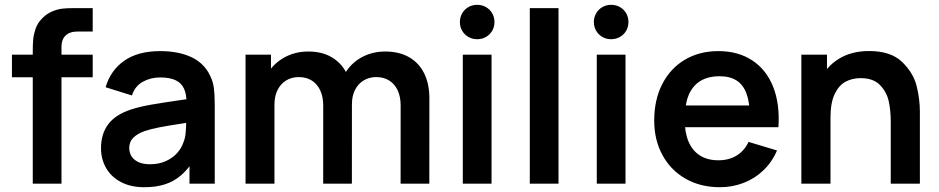

<svg xmlns="http://www.w3.org/2000/svg" viewBox="-20 -769 3932 804"><path d="M117.2 -548.5V-556.5Q117.2 -584.8 119.2 -605.4Q121.2 -625.9 128.8 -648Q136.4 -670.2 152.5 -687.7Q171.8 -709.2 195.5 -719.8Q219.2 -730.3 240.8 -732.8Q262.3 -735.2 290.2 -735H300.7H368.2V-637H305.7Q271.8 -637 254.6 -620.2Q237.5 -603.4 237.5 -574.5V0H117.2ZM30 -445.5V-540H368.2V-445.5Z M584.2 15Q527.4 15 486.4 -6.7Q445.4 -28.4 424.2 -65.6Q403 -102.8 403 -148Q403 -208.2 432.8 -248.1Q462.5 -288.1 525.8 -309.5Q562.7 -321.9 612.8 -330.7Q662.9 -339.4 755.2 -352.7Q767.6 -354.6 780.2 -356.2Q792.8 -357.9 804.7 -359.8L761.3 -335.7Q761.6 -373.6 750.6 -397.6Q739.7 -421.6 715.2 -433.1Q690.7 -444.7 650.3 -444.7Q610.2 -444.7 577.5 -426.3Q544.8 -407.9 532.5 -369.2L422.3 -403.7Q442.8 -474.4 500.4 -514.7Q558 -555 650.7 -555Q725.9 -555 779.5 -530.6Q833.1 -506.2 858.7 -454.5Q871.8 -428.8 875.5 -401Q879.2 -373.2 879.2 -331.3V0H773.5V-117.2L791 -97.8Q766.1 -58.6 736.7 -33.7Q707.3 -8.8 669.9 3.1Q632.5 15 584.2 15ZM608 -81.2Q646.4 -81.2 675.6 -94.9Q704.8 -108.6 722.5 -129Q740.2 -149.4 747.3 -170.7Q754.9 -188.3 757.3 -211.4Q759.7 -234.4 759.7 -261.5V-271.7L796.7 -260.5L753 -253.4Q685.3 -243.1 649 -236.1Q612.7 -229.1 586.5 -220.5Q554.2 -208.6 537.7 -191.8Q521.2 -174.9 521.2 -149.5Q521.2 -129.3 531.2 -113.9Q541.2 -98.5 560.6 -89.8Q580.1 -81.2 608 -81.2Z M1657.7 -327.8Q1657.7 -364.3 1645.1 -391Q1632.5 -417.8 1609.6 -432Q1586.7 -446.2 1555.7 -446.2Q1526.4 -446.2 1503.3 -432.5Q1480.2 -418.9 1467 -393.2Q1453.7 -367.6 1453.7 -332.3L1400 -364Q1399.6 -419.2 1425.1 -462.2Q1450.6 -505.2 1494.9 -529.3Q1539.2 -553.3 1592.8 -553.3Q1651.8 -553.3 1693.4 -529.3Q1735.1 -505.2 1756.5 -461.2Q1778 -417.1 1778 -358.3L1777.8 0H1657.5ZM1008.2 0V-540H1114.7V-372.5H1129.3V0ZM1333.5 -326.7Q1333.5 -363.5 1321 -390.5Q1308.5 -417.4 1285.5 -431.8Q1262.6 -446.2 1231.2 -446.2Q1200.9 -446.2 1177.9 -431.9Q1154.8 -417.6 1142.1 -391.8Q1129.3 -366.1 1129.3 -332.3L1075.7 -368.3Q1075.7 -420.2 1101.5 -462.5Q1127.2 -504.8 1171.9 -529Q1216.6 -553.3 1271.2 -553.3Q1329.9 -553.3 1371.1 -528.1Q1412.3 -502.9 1433 -458.8Q1453.7 -414.7 1453.7 -357.8L1453.5 0H1333.3Z M1918 0V-540H2038.3V0ZM1978.2 -604.8Q1957.7 -604.8 1941.2 -614.4Q1924.8 -623.9 1915.3 -640.3Q1905.8 -656.8 1905.8 -676.8Q1905.8 -696.8 1915.3 -713.2Q1924.8 -729.7 1941.2 -739.2Q1957.7 -748.8 1978.2 -748.8Q1998.6 -748.8 2015.2 -739.2Q2031.8 -729.7 2041.2 -713.2Q2050.6 -696.8 2050.6 -676.8Q2050.6 -656.8 2041.2 -640.3Q2031.8 -623.9 2015.2 -614.4Q1998.6 -604.8 1978.2 -604.8Z M2198.5 0V-735H2318.8V0Z M2479 0V-540H2599.3V0ZM2539.2 -604.8Q2518.7 -604.8 2502.2 -614.4Q2485.8 -623.9 2476.3 -640.3Q2466.8 -656.8 2466.8 -676.8Q2466.8 -696.8 2476.3 -713.2Q2485.8 -729.7 2502.2 -739.2Q2518.7 -748.8 2539.2 -748.8Q2559.6 -748.8 2576.2 -739.2Q2592.8 -729.7 2602.2 -713.2Q2611.6 -696.8 2611.6 -676.8Q2611.6 -656.8 2602.2 -640.3Q2592.8 -623.9 2576.2 -614.4Q2559.6 -604.8 2539.2 -604.8Z M2994.8 15Q2913.8 15 2851.4 -20.3Q2789 -55.7 2754.2 -119.3Q2719.5 -182.9 2719.5 -264.2Q2719.5 -351.3 2753.4 -417.2Q2787.3 -483.2 2848.2 -519.1Q2909.2 -555 2988.2 -555Q3071 -555 3130.2 -516Q3189.4 -477.1 3217.8 -404.9Q3246.2 -332.8 3239.6 -236.3H3120V-280.3Q3119.7 -339.5 3106.1 -376.6Q3092.6 -413.7 3064.8 -431.7Q3036.9 -449.7 2993.2 -449.7Q2944.2 -449.7 2911.7 -429.2Q2879.1 -408.8 2863 -368.9Q2847 -329 2847 -270Q2847 -215.2 2863 -176.7Q2879.1 -138.2 2910.8 -118Q2942.6 -97.8 2988.2 -97.8Q3032.2 -97.8 3064.6 -117.6Q3097 -137.4 3114.5 -174.8L3233.7 -139Q3213.3 -90.9 3177.2 -56.2Q3141 -21.4 3094 -3.2Q3046.9 15 2994.8 15ZM2809 -236.3V-327.5H3180.7V-236.3Z M3710 -260.2Q3710 -307 3701.5 -345.3Q3693.1 -383.7 3665 -412.8Q3637 -441.8 3583.8 -441.8Q3549.2 -441.8 3521.3 -427.2Q3493.5 -412.7 3475.6 -376Q3457.7 -339.3 3457.7 -277.5L3386.2 -308.2Q3386.2 -377.9 3413.2 -434Q3440.2 -490.2 3492.8 -522.8Q3545.5 -555.3 3619.7 -555.3Q3710.2 -555.3 3757.3 -509.8Q3804.5 -464.2 3818.2 -409.5Q3832 -354.8 3832 -301.5V0H3710ZM3335.7 0V-540H3443V-372.5H3457.7V0Z"/></svg>

Font: Hauora
Style: Regular
Weight: 400
Designer: Wayne Shih
Foundry: WCYS
Version: Version 1.001